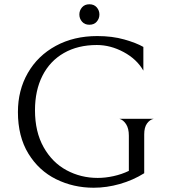

<svg xmlns="http://www.w3.org/2000/svg" viewBox="-20 -869 792 900"><path d="M64 -344Q64 -446 110.5 -527Q157 -608 241.5 -654Q326 -700 436 -700Q506 -700 562.5 -684Q619 -668 652 -649V-538Q621 -592 559.5 -625Q498 -658 434 -658Q345 -658 279.5 -620.5Q214 -583 179 -514Q144 -445 144 -352Q144 -251 184.5 -179Q225 -107 292 -71Q359 -35 438 -35Q474 -35 512.5 -43.5Q551 -52 584 -68V-233Q584 -267 571 -287Q558 -307 540 -312H700Q682 -308 669 -290Q656 -272 656 -239V-57Q603 -24 541.5 -6.5Q480 11 419 11Q324 11 243 -29Q162 -69 113 -149Q64 -229 64 -344ZM352 -801Q352 -820 364.5 -834.5Q377 -849 399 -849Q421 -849 433.5 -834.5Q446 -820 446 -801Q446 -782 433.5 -767.5Q421 -753 399 -753Q377 -753 364.5 -767.5Q352 -782 352 -801Z"/></svg>

Font: BellefairVN
Style: Regular
Weight: 400
Designer: Nick Shinn, Liron Lavi Turkenic
Foundry: Shinntype
Version: Version 1.003